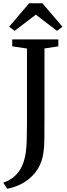

<svg xmlns="http://www.w3.org/2000/svg" viewBox="-43 -986 416 1185"><path d="M-23 141Q5 132.5 29.8 115.2Q54.5 98 73.8 71.8Q93 45.5 103.5 11Q112 -15 116.2 -45.2Q120.5 -75.5 122 -120.2Q123.5 -165 123.5 -233V-686.5L32.5 -700V-743H317V-700L231.5 -687V-268.5Q231.5 -187.5 230.8 -124.8Q230 -62 220.5 -19Q208 36.5 175.5 77.8Q143 119 97.5 144.5Q52 170 1.5 179ZM47 -795.5 13.5 -821 137 -966H218.5L342.5 -821L309 -795.5L178 -895.5Z"/></svg>

Font: Merriweather 48pt
Style: Regular
Weight: 400
Version: Version 2.100